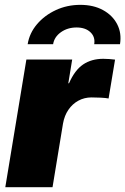

<svg xmlns="http://www.w3.org/2000/svg" viewBox="-20 -776 520 796"><path d="M2 0 89.4 -529.3H279.3L263.2 -430.7H266.1Q290 -485.4 324.7 -508.8Q359.4 -532.2 408.2 -532.2Q421.9 -532.2 433.6 -531.2Q445.3 -530.3 457 -528.8L430.2 -367.7Q418.5 -370.1 397.5 -371.1Q376.5 -372.1 359.4 -372.1Q329.6 -372.1 304.9 -358.6Q280.3 -345.2 263.7 -321Q247.1 -296.9 241.2 -263.7L197.8 0ZM313 -755.9Q367.7 -755.9 407.2 -734.1Q446.8 -712.4 465.8 -675.5Q484.9 -638.7 477.5 -592.8H370.6Q375.5 -623 354.7 -642.6Q334 -662.1 297.4 -662.1Q260.3 -662.1 232.7 -642.6Q205.1 -623 200.2 -592.8H94.7Q102.1 -638.7 133.3 -675.5Q164.6 -712.4 211.4 -734.1Q258.3 -755.9 313 -755.9Z"/></svg>

Font: Inter 24pt Black
Style: Italic
Weight: 900
Italic angle: -9.3988°
Designer: Rasmus Andersson
Foundry: rsms
Version: Version 4.001;git-66647c0bb